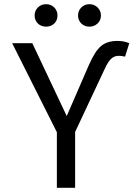

<svg xmlns="http://www.w3.org/2000/svg" viewBox="-20 -895 640 915"><path d="M546 -629Q526 -629 511.5 -616.5Q497 -604 482 -573L338 -266V0H251V-265L38 -689H134L298 -342L404 -586Q433 -652 462 -676Q491 -700 540 -700Q571 -700 596 -689L576 -625Q560 -629 546 -629ZM145 -821Q145 -844 160.5 -859.5Q176 -875 200 -875Q223 -875 238.5 -859.5Q254 -844 254 -821Q254 -798 238.5 -783Q223 -768 200 -768Q176 -768 160.5 -783Q145 -798 145 -821ZM352 -821Q352 -844 367.5 -859.5Q383 -875 406 -875Q429 -875 445 -859.5Q461 -844 461 -821Q461 -798 445 -783Q429 -768 406 -768Q383 -768 367.5 -783Q352 -798 352 -821Z"/></svg>

Font: Fira Mono
Style: Regular
Weight: 400
Designer: Carrois Corporate & Edenspiekermann AG
Foundry: Carrois Corporate GbR & Edenspiekermann AG
Version: Version 3.206